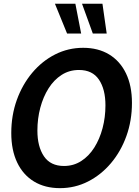

<svg xmlns="http://www.w3.org/2000/svg" viewBox="-20 -962 720 996"><path d="M291 14Q213.5 14 156.8 -20.2Q100 -54.5 69.2 -118.8Q38.5 -183 38.5 -272Q38.5 -363.5 67.2 -443.5Q96 -523.5 147.2 -584.5Q198.5 -645.5 266.2 -679.8Q334 -714 411.5 -714Q489 -714 545.8 -679.8Q602.5 -645.5 633.5 -581.5Q664.5 -517.5 664.5 -428Q664.5 -336.5 635.8 -256.5Q607 -176.5 555.8 -115.8Q504.5 -55 436.8 -20.5Q369 14 291 14ZM312 -101Q361.5 -101 401.2 -126.5Q441 -152 469 -196.2Q497 -240.5 512 -297Q527 -353.5 527 -415.5Q527 -499 493.2 -549Q459.5 -599 389.5 -599Q339.5 -599 299.8 -573.5Q260 -548 232 -503.8Q204 -459.5 189 -403Q174 -346.5 174 -284.5Q174 -201.5 208 -151.2Q242 -101 312 -101ZM328 -788 265 -942.5H371L401 -788ZM461.5 -788 405.5 -942.5H511.5L533.5 -788Z"/></svg>

Font: Cabin Condensed
Style: Bold Italic
Weight: 700
Width: 3
Italic angle: -10°
Designer: Pablo Impallari
Foundry: Pablo Impallari. http://www.impallari.com Igino Marini. http://www.ikern.com
Version: Version 3.001; ttfautohint (v1.8.3)